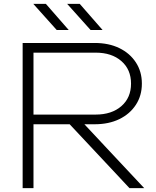

<svg xmlns="http://www.w3.org/2000/svg" viewBox="-20 -972 805 992"><path d="M392 -952 510 -817H448L327 -952ZM217 -952 335 -817H273L152 -952ZM97 0V-750H469Q542 -750 596.5 -723.5Q651 -697 682 -649.5Q713 -602 713 -540Q713 -478 682 -430.5Q651 -383 596.5 -356.5Q542 -330 469 -330H416L725 0H649L340 -330H153V0ZM153 -380H474Q557 -380 607 -423.5Q657 -467 657 -540Q657 -613 607 -656.5Q557 -700 474 -700H153Z"/></svg>

Font: Bounded
Style: Regular
Weight: 200
Designer: Vlad Churkin
Version: Version 1.0